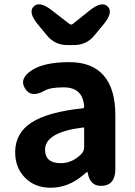

<svg xmlns="http://www.w3.org/2000/svg" viewBox="-20 -865 631 899"><path d="M217 14Q143 14 97 -33Q51 -80 51 -152Q51 -242 128 -291.5Q205 -341 368 -358Q374 -359 374 -365Q369 -456 278 -456Q216 -456 190 -441Q125 -404 97 -451Q68 -498 132 -538Q190 -574 305 -574Q411 -574 465.5 -511.5Q520 -449 520 -327V-73Q520 0 461 5Q402 10 391 -55Q390 -60 388 -60Q386 -60 369 -45Q300 14 217 14ZM265 -101Q317 -101 359 -142Q374 -156 374 -177V-264Q374 -269 369 -268Q191 -246 191 -164Q191 -101 265 -101ZM295 -654Q237 -654 200 -699L157 -751Q111 -807 137 -834Q164 -862 221 -818L305 -753Q313 -747 321 -753L401 -817Q458 -862 485 -834Q511 -807 465 -751L422 -699Q385 -654 327 -654Z"/></svg>

Font: Resource Han Rounded JP
Style: Bold
Weight: 700
Designer: Cyano Hao (round all glyphs); Ryoko NISHIZUKA 西塚涼子 (kana, bopomofo & ideographs); Paul D. Hunt (Latin, Greek & Cyrillic)
Foundry: Cyano Hao
Version: 0.990